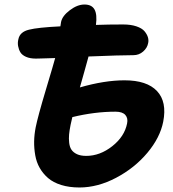

<svg xmlns="http://www.w3.org/2000/svg" viewBox="-20 -809 764 846"><path d="M330.1 17.1Q285.2 17.1 249.8 6.1Q214.4 -4.9 191.9 -24.4Q169.4 -43.9 155 -69.1Q140.6 -94.2 135.3 -124.8Q129.9 -155.3 130.4 -185.5Q130.9 -215.8 137.2 -248Q147 -296.4 182.1 -413.6Q217.3 -530.8 223.1 -553.2Q209 -552.7 190.2 -552.2Q171.4 -551.8 158.7 -551.3Q146 -550.8 138.2 -550.8Q112.3 -550.8 94.7 -558.6Q77.1 -566.4 69.8 -578.6Q62.5 -590.8 59.8 -606Q57.1 -621.1 61 -636.2Q67.4 -668.5 107.9 -678.2Q146 -688 246.1 -692.9Q247.6 -703.1 249 -711.9Q254.4 -738.8 287.6 -763.9Q320.8 -789.1 352.1 -789.1Q384.3 -789.1 396.5 -767.1Q408.7 -745.1 402.8 -699.2Q456.1 -701.2 522.9 -701.2Q556.6 -701.2 581.1 -692.9Q605.5 -684.6 616.5 -671.6Q627.4 -658.7 631.6 -645.3Q635.7 -631.8 632.8 -619.1Q628.9 -597.7 610.6 -581.8Q592.3 -565.9 567.9 -565.9Q511.7 -565.9 370.1 -560.1Q364.7 -541.5 352.1 -495.1Q339.4 -448.7 332 -423.8Q440.4 -455.1 528.8 -455.1Q627.4 -455.1 671.9 -407.7Q716.3 -360.4 699.2 -272.9Q685.5 -202.6 629.2 -135.5Q572.8 -68.4 491.5 -25.6Q410.2 17.1 330.1 17.1ZM291 -258.8Q286.1 -234.4 284.4 -216.3Q282.7 -198.2 284.9 -179.4Q287.1 -160.6 295.2 -148.9Q303.2 -137.2 319.3 -129.6Q335.4 -122.1 359.9 -122.1Q420.4 -122.1 474.6 -164.8Q528.8 -207.5 540 -265.1Q544.9 -288.1 532.2 -302.5Q519.5 -316.9 488.8 -316.9Q397 -316.9 298.8 -293Q292 -264.6 291 -258.8Z"/></svg>

Font: Shantell Sans Normal
Style: Bold Italic
Weight: 700
Italic angle: -11.31°
Designer: Stephen Nixon, Anya Danilova, Shantell Martin
Foundry: Arrow Type
Version: Version 1.006;[559af2be0]